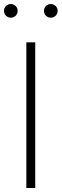

<svg xmlns="http://www.w3.org/2000/svg" viewBox="-53 -939 308 959"><path d="M123 -727.5H78.6V0H123ZM200.7 -850.6C219.7 -850.6 234.9 -865.7 234.9 -884.8C234.9 -903.8 219.7 -918.9 200.7 -918.9C181.6 -918.9 166.5 -903.8 166.5 -884.8C166.5 -865.7 181.6 -850.6 200.7 -850.6ZM1 -850.6C20 -850.6 35.2 -865.7 35.2 -884.8C35.2 -903.8 20 -918.9 1 -918.9C-17.6 -918.9 -33.2 -903.8 -33.2 -884.8C-33.2 -865.7 -17.6 -850.6 1 -850.6Z"/></svg>

Font: Raveo Display Display ExLight
Style: Regular
Weight: 200
Designer: Jakub Foglar, Rasmus Andersson (Inter)
Foundry: Jakubfoglar.com
Version: Version 1.100;Glyphs 3.2.3 (3260)